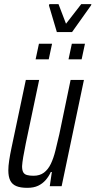

<svg xmlns="http://www.w3.org/2000/svg" viewBox="-20 -894 459 922"><path d="M111 8Q78 8 58 -0.5Q38 -9 29 -27.5Q20 -46 20 -76Q20 -96 24 -123Q28 -150 35 -183L104 -510H168L104 -206Q96 -167 91.5 -140Q87 -113 86 -96Q86 -77 91.5 -67Q97 -57 109.5 -53.5Q122 -50 141 -50Q171 -50 191 -65Q211 -80 224 -107Q237 -134 246 -170.5Q255 -207 265 -250L319 -510H383L276 0H219L229 -68H224Q214 -46 199 -29Q184 -12 163 -2Q142 8 111 8ZM309 -609 325 -684H388L372 -609ZM151 -609 167 -684H230L214 -609ZM253 -740 215 -868 217 -874H261L297 -780L370 -874H419L417 -868L326 -740Z"/></svg>

Font: Saira ExtraCondensed
Style: Italic
Weight: 400
Width: 2
Italic angle: -12°
Designer: Hector Gatti with collaboration of the Omnibus-Type team
Foundry: Omnibus-Type
Version: Version 1.101